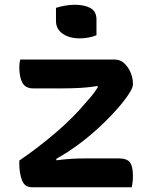

<svg xmlns="http://www.w3.org/2000/svg" viewBox="-20 -786 640 806"><path d="M65 -536H462Q485 -536 502 -520Q519 -504 528.5 -481Q538 -458 538 -436V-430Q538 -417 517.5 -386.5Q497 -356 461 -316.5Q425 -277 378.5 -235.5Q332 -194 279 -158Q265 -148 247 -137.5Q229 -127 216 -119L217 -113Q245 -117 274.5 -119Q304 -121 335 -121H478Q513 -121 525.5 -104.5Q538 -88 538 -47Q538 -22 533 0H114Q83 0 72 -30Q61 -60 61 -100V-112Q139 -165 214.5 -229.5Q290 -294 346 -362Q358 -375 369.5 -389.5Q381 -404 390 -419V-425Q354 -419 318 -417Q282 -415 242 -415H119Q87 -415 74 -438.5Q61 -462 61 -505Q61 -513 62 -521Q63 -529 65 -536ZM215 -753Q230 -758 251.5 -762Q273 -766 294 -766Q335 -766 360 -752Q385 -738 385 -704V-638Q353 -625 314 -625Q271 -625 243 -644.5Q215 -664 215 -698Z"/></svg>

Font: Recursive Mn Csl St SmB
Style: Regular
Weight: 600
Monospace: yes
Version: Version 1.079;hotconv 1.0.112;makeotfexe 2.5.65598; ttfautoh